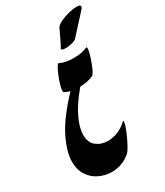

<svg xmlns="http://www.w3.org/2000/svg" viewBox="-236 -1054 1001 1164"><g transform="rotate(-30 265.0 -471.5)"><path d="M373 -547Q357 -539 332.5 -534Q308 -529 281 -528Q209 -442 179.5 -376.5Q150 -311 150 -266Q150 -211 183.5 -185Q217 -159 263 -159Q297 -159 332 -172.5Q367 -186 395 -213Q400 -218 402 -218Q407 -218 403.5 -202Q400 -186 390.5 -161.5Q381 -137 368.5 -111Q356 -85 344 -64Q332 -43 323 -35Q296 -10 261 3Q226 16 190 16Q145 16 103.5 -3.5Q62 -23 36 -62Q10 -101 10 -159Q10 -227 56.5 -321Q103 -415 216 -534Q194 -540 178 -549Q174 -551 174 -559Q174 -574 182 -601Q190 -628 201.5 -656Q213 -684 223.5 -702Q234 -720 240 -717Q258 -707 283 -702.5Q308 -698 334 -698Q393 -698 429 -715Q430 -716 432 -716Q436 -716 436 -706Q436 -693 429 -668.5Q422 -644 412 -617Q402 -590 391.5 -570Q381 -550 373 -547ZM296 -791Q301 -798 310 -816Q319 -834 328.5 -854.5Q338 -875 345 -889.5Q352 -904 352 -904Q363 -919 390.5 -931.5Q418 -944 449 -951.5Q480 -959 502 -959Q530 -959 530 -947Q530 -941 526 -936Q525 -934 512 -919.5Q499 -905 480.5 -885Q462 -865 444 -845Q426 -825 414 -812Q402 -799 402 -799Q395 -788 369.5 -781Q344 -774 323 -774Q307 -774 298.5 -778Q290 -782 296 -791Z"/></g></svg>

Font: Ga Maamli
Style: Regular
Weight: 400
Designer: Afotey Clement Nii Odai, Ama Asantewa Diaka, David Abbey-Thompson
Foundry: Sorkin Type Co.
Version: Version 1.000; ttfautohint (v1.8.4.7-5d5b)